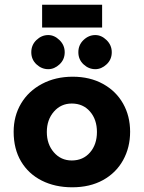

<svg xmlns="http://www.w3.org/2000/svg" viewBox="-20 -784 611 816"><path d="M289 -458Q362 -458 417.5 -427.5Q473 -397 503 -344Q533 -291 533 -224Q533 -157 503 -103Q473 -49 417.5 -18.5Q362 12 287 12Q214 12 157.5 -16.5Q101 -45 69.5 -98Q38 -151 38 -224Q38 -291 69.5 -344Q101 -397 158.5 -427.5Q216 -458 289 -458ZM285 -102Q333 -102 362.5 -136Q392 -170 392 -223Q392 -276 362.5 -310Q333 -344 285 -344Q239 -344 209 -309.5Q179 -275 179 -223Q179 -171 209 -136.5Q239 -102 285 -102ZM185 -635Q211 -635 233 -613.5Q255 -592 255 -562Q255 -531 233 -510.5Q211 -490 185 -490Q157 -490 135 -510.5Q113 -531 113 -562Q113 -593 135 -614Q157 -635 185 -635ZM385 -635Q411 -635 433 -613.5Q455 -592 455 -562Q455 -531 433 -510.5Q411 -490 385 -490Q357 -490 335 -510.5Q313 -531 313 -562Q313 -593 335 -614Q357 -635 385 -635ZM414 -764V-667H159V-764Z"/></svg>

Font: Josefin Sans
Style: Bold
Weight: 700
Designer: Santiago Orozco
Foundry: Typemade
Version: Version 2.000